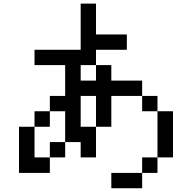

<svg xmlns="http://www.w3.org/2000/svg" viewBox="-20 -879 1040 1040"><path d="M417 -442.4H500V-526.4H417ZM167 -526.4V-609.4H417V-859.4H500V-692.4H667V-609.4H500V-526.4H583V-442.4H750V-359.4H583V-192.4H500V-26.4H417V-109.4H333V-26.4H250V-109.4H333V-276.4H250V-359.4H333V-526.4ZM83 57.6V-192.4H167V-276.4H250V-192.4H167V-26.4H250V57.6ZM750 57.6V-26.4H833V57.6ZM750 57.6V140.6H583V57.6ZM500 -192.4V-359.4H417V-192.4ZM833 -26.4V-276.4H750V-359.4H833V-276.4H917V-26.4Z"/></svg>

Font: KH Dot Kodenmachou 12
Style: Regular
Weight: 400
Designer: Original version for X68000 by Keitarou Hiraki (http://hp.vector.co.jp/authors/VA000874/) / TrueType conversion by Homem
Version: Version 1.00.20150527